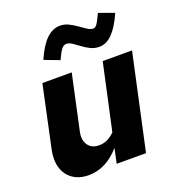

<svg xmlns="http://www.w3.org/2000/svg" viewBox="-138 -866 883 978"><g transform="rotate(-20 303.0 -377.0)"><path d="M177 6Q126 6 91.5 -18Q57 -42 44 -84Q31 -126 42 -179L114 -516H273L209 -219Q199 -175 218.5 -147Q238 -119 278 -119Q301 -119 322 -128.5Q343 -138 363 -158L441 -516H600L488 0H329L346 -80Q310 -38 267 -16Q224 6 177 6ZM241 -594 159 -625Q189 -694 223 -727Q257 -760 297 -760Q322 -760 344 -749Q366 -738 385.5 -724Q405 -710 422 -699Q439 -688 453 -688Q464 -688 473.5 -701Q483 -714 502 -755L585 -725Q555 -657 522 -623.5Q489 -590 451 -590Q425 -590 403 -601Q381 -612 362.5 -626Q344 -640 327.5 -651Q311 -662 296 -662Q282 -662 270 -647Q258 -632 241 -594Z"/></g></svg>

Font: Red Hat Text
Style: Italic
Weight: 300
Italic angle: -12°
Designer: Pentagram, MCKL
Foundry: Pentagram, MCKL
Version: Version 1.023